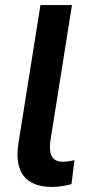

<svg xmlns="http://www.w3.org/2000/svg" viewBox="-20 -725 351 755"><path d="M185 10Q105 10 72 -34.5Q39 -79 53 -165L139 -705H263L178 -170Q175 -146 178 -127.5Q181 -109 193 -99Q205 -89 228 -89Q240 -89 252 -91Q264 -93 273 -95L261 -1Q242 4 223.5 7Q205 10 185 10Z"/></svg>

Font: Nunito Sans 10pt SemiCondensed
Style: Bold Italic
Weight: 700
Width: 4
Italic angle: -9°
Designer: Vernon Adams
Foundry: Vernon Adams
Version: Version 3.101;gftools[0.9.27]